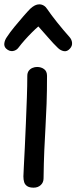

<svg xmlns="http://www.w3.org/2000/svg" viewBox="-22 -851 353 886"><path d="M104 -501Q104 -515 110.5 -524Q117 -533 127.5 -537.5Q138 -542 149 -542Q168 -542 181.5 -532Q195 -522 195 -501Q195 -429 193 -373Q191 -317 188 -266Q185 -215 182.5 -158.5Q180 -102 179 -28Q179 -9 166 3Q153 15 133 15Q114 15 103.5 8Q93 1 89.5 -10.5Q86 -22 86 -37Q86 -46 88 -82Q90 -118 92.5 -170.5Q95 -223 97.5 -283Q100 -343 102 -400Q104 -457 104 -501ZM64 -632Q54 -618 37.5 -615.5Q21 -613 6 -627Q-4 -637 -2 -651.5Q0 -666 9 -679Q24 -702 45 -727.5Q66 -753 86 -776Q106 -799 118 -811Q129 -821 139 -826Q149 -831 159 -831Q170 -831 179.5 -825.5Q189 -820 196 -809Q212 -785 241.5 -748Q271 -711 298 -681Q309 -669 310.5 -654Q312 -639 301 -627Q288 -612 272.5 -615Q257 -618 245 -630Q225 -649 200.5 -677.5Q176 -706 155 -729Q142 -718 125 -701Q108 -684 92 -666Q76 -648 64 -632Z"/></svg>

Font: Playpen Sans Deva
Style: Regular
Weight: 400
Designer: Pooja Saxena, Gunjan Panchal, Laura Meseguer, Veronika Burian, José Scaglione
Foundry: TypeTogether
Version: Version 2.000